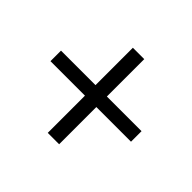

<svg xmlns="http://www.w3.org/2000/svg" viewBox="-125 -768 799 799"><g transform="rotate(45 274.5 -368.5)"><path d="M241 -118H308V-337H512V-399H308V-619H241V-399H38V-337H241Z"/></g></svg>

Font: ChiuKong Gothic CL Normal
Style: Regular
Weight: 350
Designer: Ryoko NISHIZUKA 西塚涼子 (kana, bopomofo & ideographs); Paul D. Hunt (Latin, Greek & Cyrillic); Sandoll Communications 산돌커뮤니
Foundry: Adobe
Version: Version 1.300